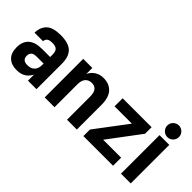

<svg xmlns="http://www.w3.org/2000/svg" viewBox="-21 -1296 1867 1867"><g transform="rotate(45 912.5 -362.0)"><path d="M186 6Q114 6 72.5 -34Q31 -74 31 -152Q31 -232 78 -273.5Q125 -315 219 -315H329V-346Q329 -391 310.5 -409.5Q292 -428 248 -428Q206 -428 189.5 -414Q173 -400 171 -375H54Q56 -453 101.5 -496Q147 -539 251 -539Q360 -539 408 -493Q456 -447 456 -347V0H339V-83Q329 -65 316 -48.5Q303 -32 285 -20Q267 -8 243 -1Q219 6 186 6ZM227 -102Q276 -102 302.5 -129Q329 -156 329 -207V-225H234Q192 -225 175.5 -208.5Q159 -192 159 -163Q159 -102 227 -102Z M569 -530H694V-447Q712 -488 751 -513.5Q790 -539 840 -539Q920 -539 965.5 -489.5Q1011 -440 1011 -337V0H876V-316Q876 -374 854.5 -399Q833 -424 795 -424Q753 -424 728.5 -397Q704 -370 704 -316V0H569Z M1101 -90 1349 -419H1111V-530H1509V-440L1262 -111H1509V0H1101Z M1618 -530H1752V0H1618ZM1685 -570Q1652 -570 1628.5 -593.5Q1605 -617 1605 -650Q1605 -683 1628.5 -706.5Q1652 -730 1685 -730Q1718 -730 1741.5 -706.5Q1765 -683 1765 -650Q1765 -617 1741.5 -593.5Q1718 -570 1685 -570Z"/></g></svg>

Font: 
Style: 㨦
Weight: 700
Designer: A.Korolkova, Vitaly Kuzmin
Foundry: ParaType Ltd
Version: Version 2.000